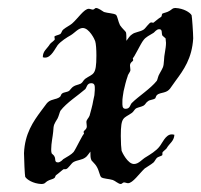

<svg xmlns="http://www.w3.org/2000/svg" viewBox="-20 -442 503 480"><path d="M40 -59C40 -45 42 -3 43 0C47 7 63 17 83 18C93 18 93 14 98 11C104 7 113 6 116 3C118 2 118 -2 120 -4C126 -8 138 -19 139 -19C141 -19 143 -19 144 -19C150 -19 158 -34 164 -37C173 -42 185 -42 193 -48C197 -50 202 -58 206 -63C206 -55 206 -47 208 -43C208 -40 217 -34 222 -25C228 -15 229 -3 233 1C238 5 253 5 262 8C268 10 276 18 282 18C285 18 287 14 290 14C293 14 297 16 300 16C312 16 328 -8 342 -21C349 -26 357 -30 364 -36C367 -39 369 -44 372 -47C376 -51 386 -52 386 -55C386 -56 386 -59 386 -60C386 -63 396 -69 397 -72C404 -84 415 -89 416 -105C413 -106 411 -106 409 -106C394 -106 385 -83 379 -76C371 -65 354 -55 346 -50C335 -44 327 -32 315 -32C299 -32 285 -62 284 -65C283 -71 282 -86 282 -102C282 -152 289 -145 310 -160C314 -163 316 -168 320 -171C326 -174 334 -175 339 -178C344 -181 344 -185 350 -189C355 -193 362 -192 368 -196C369 -197 370 -202 372 -204C377 -209 384 -209 390 -211C405 -215 406 -223 419 -240C439 -267 460 -296 463 -346C463 -359 460 -401 459 -404C455 -411 439 -421 419 -422C410 -422 410 -418 404 -415C398 -411 390 -410 386 -408C384 -406 385 -402 383 -400C376 -396 364 -385 363 -385C362 -385 360 -386 358 -386C353 -386 344 -371 339 -368C330 -362 317 -362 310 -356C306 -354 300 -346 296 -340C296 -349 296 -357 295 -361C294 -364 286 -370 280 -379C275 -389 274 -401 270 -405C264 -409 249 -409 240 -412C235 -415 226 -422 220 -422C217 -422 216 -418 212 -418C209 -418 205 -420 202 -420C190 -420 175 -396 160 -383C154 -378 145 -374 138 -368C135 -366 134 -360 131 -357C126 -354 116 -353 116 -350C116 -348 117 -346 117 -344C117 -341 107 -335 105 -332C98 -320 87 -315 87 -299C89 -298 91 -298 93 -298C108 -298 118 -321 124 -329C132 -339 148 -349 157 -354C167 -360 176 -372 187 -372C203 -372 217 -343 218 -339C220 -333 221 -318 221 -303C221 -252 213 -259 193 -245C188 -241 187 -236 182 -233C176 -230 168 -229 164 -226C159 -223 158 -220 153 -215C147 -211 140 -212 135 -208C133 -207 132 -202 131 -201C125 -195 118 -195 113 -193C97 -189 96 -181 83 -165C63 -138 42 -108 40 -59ZM109 -59C108 -62 108 -66 108 -69C108 -84 112 -101 113 -113C114 -131 115 -131 124 -146C127 -152 129 -161 131 -165C146 -185 176 -204 193 -219C197 -223 197 -234 208 -234C218 -234 217 -226 217 -217C217 -213 216 -208 216 -204L213 -190C211 -177 207 -165 204 -153C202 -147 196 -143 196 -137C196 -134 197 -129 197 -126C197 -118 189 -116 189 -112C189 -111 190 -109 190 -107C188 -109 170 -70 164 -62C159 -56 148 -50 138 -44C137 -43 131 -36 125 -36C115 -36 120 -45 116 -51C116 -53 109 -58 109 -59ZM394 -346C394 -342 395 -338 395 -335C395 -320 390 -304 390 -291C389 -273 387 -273 379 -258C375 -252 374 -243 372 -240C356 -220 326 -201 310 -185C305 -181 306 -170 294 -170C285 -170 286 -179 286 -187C286 -191 286 -196 287 -201L289 -214C292 -227 295 -240 299 -251C300 -257 306 -262 306 -267C306 -271 305 -275 305 -278C305 -287 313 -288 313 -292C313 -293 312 -295 312 -297C314 -295 332 -334 339 -342C344 -349 354 -354 364 -360C366 -361 371 -369 378 -369C387 -369 383 -359 386 -353C387 -352 393 -347 394 -346Z"/></svg>

Font: Jim Nightshade
Style: Regular
Weight: 400
Designer: Astigmatic (AOETI)
Foundry: Astigmatic (AOETI)
Version: Version 1.000